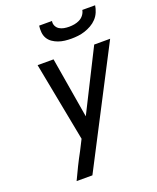

<svg xmlns="http://www.w3.org/2000/svg" viewBox="-171 -1054 942 1154"><g transform="rotate(-20 300.0 -477.5)"><path d="M115 0Q134 -41 154 -81.5Q174 -122 196 -162L230 -229L133 -735H235L300 -347L495 -735H597L216 0ZM379 -815Q358 -815 337 -817.5Q316 -820 296.5 -827Q277 -834 260.5 -845.5Q244 -857 234 -874Q224 -891 222 -912.5Q220 -934 223 -955H305Q302 -938 309 -923.5Q316 -909 329 -901Q342 -893 358 -890Q374 -887 391 -887Q408 -887 425 -890Q442 -893 458 -901Q474 -909 485 -923.5Q496 -938 499 -955H581Q578 -934 569 -912.5Q560 -891 544 -874Q528 -857 507.5 -845.5Q487 -834 465.5 -827Q444 -820 422 -817.5Q400 -815 379 -815Z"/></g></svg>

Font: Iosevka Aile Medium Oblique
Style: Regular
Weight: 500
Italic angle: -9°
Designer: Belleve Invis
Foundry: Belleve Invis
Version: Version 31.1.0; ttfautohint (v1.8.4)